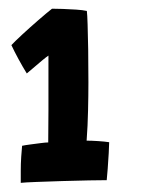

<svg xmlns="http://www.w3.org/2000/svg" viewBox="-20 -656 318 430"><path d="M174 -341Q185 -341 200 -340Q215 -339 224.5 -337.5Q224.5 -330.5 223.5 -313Q222.5 -295.5 221.2 -278Q220 -260.5 219 -252.5Q207 -252.5 179.2 -252Q151.5 -251.5 119.5 -250.5Q87.5 -249.5 61.2 -248.5Q35 -247.5 26.5 -246.5Q26.5 -257.5 26.5 -273.5Q26.5 -289.5 27.5 -304.8Q28.5 -320 29.5 -329.5Q36.5 -331 48.2 -332.5Q60 -334 71.2 -335.5Q82.5 -337 88 -337Q88 -347 88.2 -366.5Q88.5 -386 88.5 -409.8Q88.5 -433.5 88.5 -457.8Q88.5 -482 88.5 -501.5Q88.5 -521 88.5 -531.5Q84.5 -529 74.2 -520.5Q64 -512 54.2 -503.5Q44.5 -495 40 -491.5Q31 -506 21.5 -523.5Q12 -541 5.5 -555Q13 -563 30 -578.8Q47 -594.5 66 -611Q85 -627.5 96.5 -636.5Q106 -636.5 120.8 -636Q135.5 -635.5 150.5 -634.5Q165.5 -633.5 174.5 -631.5Q175.5 -624 176.2 -601.2Q177 -578.5 177.5 -545.2Q178 -512 178 -471.5Q178 -442.5 177.2 -408.5Q176.5 -374.5 174 -341Z"/></svg>

Font: Grandstander Thin SemiBold
Style: Regular
Weight: 600
Version: Version 1.200